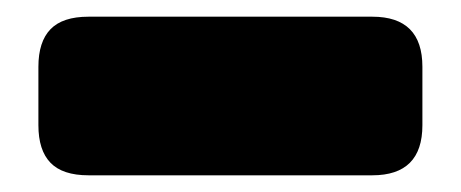

<svg xmlns="http://www.w3.org/2000/svg" viewBox="-20 -20 552 230"><path d="M86 0Q55 0 40.5 15Q26 30 26 60V130Q26 160 40.5 175Q55 190 86 190H426Q456 190 471 175Q486 160 486 130V60Q486 30 471 15Q456 0 426 0Z"/></svg>

Font: Bolota
Style: Bold
Weight: 240
Designer: Gabriel Pang
Version: Version 1.000